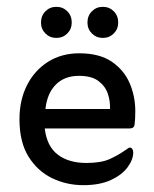

<svg xmlns="http://www.w3.org/2000/svg" viewBox="-20 -533 452 562"><path d="M100 -467Q100 -487 113 -500Q126 -513 145 -513Q164 -513 177 -500Q190 -487 190 -467Q190 -448 177 -435Q164 -422 145 -422Q126 -422 113 -435Q100 -448 100 -467ZM236 -467Q236 -487 249 -500Q262 -513 281 -513Q300 -513 313 -500Q326 -487 326 -467Q326 -448 313 -435Q300 -422 281 -422Q262 -422 249 -435Q236 -448 236 -467ZM111 -157Q117 -105 149 -80.5Q181 -56 233 -56Q275 -56 300 -67Q325 -78 346 -93Q350 -95 353.5 -98Q357 -101 360 -101Q365 -101 367.5 -96.5Q370 -92 370 -87Q370 -66 353.5 -43.5Q337 -21 304.5 -6Q272 9 224 9Q175 9 132.5 -11.5Q90 -32 63.5 -74.5Q37 -117 37 -184Q37 -240 59 -283.5Q81 -327 120.5 -352Q160 -377 212 -377Q271 -377 307 -352.5Q343 -328 359.5 -289.5Q376 -251 376 -208Q376 -195 375.5 -186Q375 -177 374 -169Q373 -157 359 -157ZM113 -214H302Q303 -237 295.5 -259Q288 -281 268 -296Q248 -311 211 -311Q169 -311 143.5 -285.5Q118 -260 113 -214Z"/></svg>

Font: Zain
Style: Regular
Weight: 400
Designer: Zain,Boutros
Foundry: Mobile Telecommunications Company (Zain), 2024
Version: Version 1.51; ttfautohint (v1.8.4)